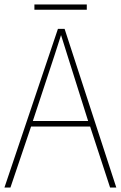

<svg xmlns="http://www.w3.org/2000/svg" viewBox="-20 -845 544 865"><path d="M476 0 386 -275H120L27 0H0L241 -715H271L504 0ZM282 -601Q276 -621 269.5 -641Q263 -661 255 -687Q248 -665 241 -643.5Q234 -622 227 -600L128 -300H377ZM371 -825V-801H135V-825Z"/></svg>

Font: Noto Sans Tamil SemiCondensed Thin
Style: Regular
Weight: 100
Width: 4
Designer: Jelle Bosma - Monotype Design Team
Foundry: Monotype Imaging Inc.
Version: Version 2.004; ttfautohint (v1.8.4.7-5d5b)